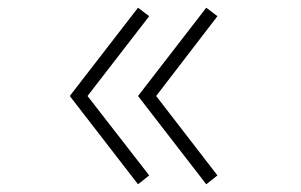

<svg xmlns="http://www.w3.org/2000/svg" viewBox="-20 -589 780 498"><path d="M161 -340 338 -569 367 -547 207 -340 367 -134 338 -111ZM515 -569 544 -547 385 -340 544 -134 515 -111 338 -340Z"/></svg>

Font: Major Mono Display
Style: Regular
Weight: 400
Designer: Emre Parlak
Foundry: Emre Parlak
Version: Version 2.000; ttfautohint (v1.8) -l 8 -r 50 -G 200 -x 14 -D